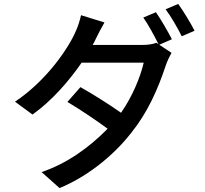

<svg xmlns="http://www.w3.org/2000/svg" viewBox="-20 -875 1040 974"><path d="M707 -786C733 -749 764 -691 784 -651L773 -658C754 -650 727 -647 699 -647H450C457 -659 463 -671 468 -682C480 -707 494 -733 510 -761L391 -798C385 -771 376 -742 365 -718C332 -639 222 -470 56 -359L145 -294C246 -366 332 -467 394 -557H709C691 -480 650 -383 594 -303C534 -345 459 -393 388 -433L322 -358C395 -314 469 -264 526 -222C431 -125 318 -45 191 -2L282 79C412 26 549 -76 648 -204C728 -304 780 -419 822 -546C829 -566 841 -591 850 -607L788 -648L852 -676C832 -715 796 -777 771 -813ZM820 -828C848 -791 881 -733 902 -691L967 -719C949 -755 911 -818 884 -855Z"/></svg>

Font: Noto Sans T Chinese Medium
Style: Regular
Weight: 500
Designer: Ryoko NISHIZUKA (kana & ideographs); Paul D. Hunt (Latin, Greek & Cyrillic); Wenlong ZHANG (bopomofo); Sandoll Communica
Foundry: Adobe Systems Incorporated
Version: Version 1.000;PS 1;hotconv 1.0.78;makeotf.lib2.5.61930